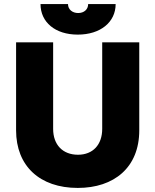

<svg xmlns="http://www.w3.org/2000/svg" viewBox="-20 -908 763 943"><path d="M179 -888C179 -799 251 -738 362 -738C473 -738 548 -799 548 -888H413C413 -862 393 -844 364 -844C336 -844 314 -861 314 -888ZM362 15C540 15 664 -85 664 -268V-700H482V-275C482 -197 436 -148 363 -148C288 -148 241 -197 241 -275V-700H59V-268C59 -93 175 15 362 15Z"/></svg>

Font: Fixel Display ExtraBold
Style: Regular
Weight: 800
Designer: AlfaBravo + MacPaw
Foundry: Kyrylo Tkachov, Marchela Mozhyna, Serhii Makarenko, Maria Weinstein, Zakhar Kryvoshyya
Version: Version 1.211